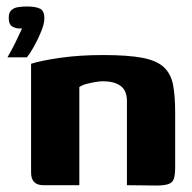

<svg xmlns="http://www.w3.org/2000/svg" viewBox="-20 -572 594 593"><path d="M3 -395Q16 -417 27.5 -440.5Q39 -464 48 -484Q46 -484 43.5 -484Q41 -484 38 -484Q25 -485 16 -491.5Q7 -498 7 -517Q7 -533 15 -540.5Q23 -548 36 -550Q49 -552 64 -552Q89 -552 103 -545.5Q117 -539 117 -516Q117 -499 107.5 -475.5Q98 -452 85.5 -429.5Q73 -407 63 -395ZM114 0Q76 0 76 -39V-375Q107 -385 166.5 -393.5Q226 -402 298 -402Q375 -402 419.5 -393.5Q464 -385 486 -364.5Q508 -344 514.5 -310Q521 -276 521 -225V-56Q521 -34 517.5 -21.5Q514 -9 501.5 -4Q489 1 463 1L372 0V-260Q372 -293 352 -307Q332 -321 299 -321Q287 -321 273 -318.5Q259 -316 246 -312.5Q233 -309 225 -303V0Z"/></svg>

Font: r_Genos
Style: Bold
Weight: 700
Designer: Robert E. Leuschke
Foundry: Robert E. Leuschke
Version: Version 2.000;June 29, 2024;FontCreator 14.0.0.2814 32-bit